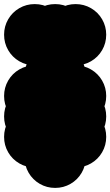

<svg xmlns="http://www.w3.org/2000/svg" viewBox="-70 -820 540 940"><path d="M150 -150Q150 -191 170 -225.5Q190 -260 224.5 -280Q259 -300 300 -300Q341 -300 375.5 -280Q410 -260 430 -225.5Q450 -191 450 -150Q450 -109 430 -74.5Q410 -40 375.5 -20Q341 0 300 0Q259 0 224.5 -20Q190 -40 170 -74.5Q150 -109 150 -150ZM150 -250Q150 -291 170 -325.5Q190 -360 224.5 -380Q259 -400 300 -400Q341 -400 375.5 -380Q410 -360 430 -325.5Q450 -291 450 -250Q450 -209 430 -174.5Q410 -140 375.5 -120Q341 -100 300 -100Q259 -100 224.5 -120Q190 -140 170 -174.5Q150 -209 150 -250ZM150 -350Q150 -391 170 -425.5Q190 -460 224.5 -480Q259 -500 300 -500Q341 -500 375.5 -480Q410 -460 430 -425.5Q450 -391 450 -350Q450 -309 430 -274.5Q410 -240 375.5 -220Q341 -200 300 -200Q259 -200 224.5 -220Q190 -240 170 -274.5Q150 -309 150 -350ZM50 -450Q50 -491 70 -525.5Q90 -560 124.5 -580Q159 -600 200 -600Q241 -600 275.5 -580Q310 -560 330 -525.5Q350 -491 350 -450Q350 -409 330 -374.5Q310 -340 275.5 -320Q241 -300 200 -300Q159 -300 124.5 -320Q90 -340 70 -374.5Q50 -409 50 -450ZM-50 -350Q-50 -391 -30 -425.5Q-10 -460 24.5 -480Q59 -500 100 -500Q141 -500 175.5 -480Q210 -460 230 -425.5Q250 -391 250 -350Q250 -309 230 -274.5Q210 -240 175.5 -220Q141 -200 100 -200Q59 -200 24.5 -220Q-10 -240 -30 -274.5Q-50 -309 -50 -350ZM-50 -250Q-50 -291 -30 -325.5Q-10 -360 24.5 -380Q59 -400 100 -400Q141 -400 175.5 -380Q210 -360 230 -325.5Q250 -291 250 -250Q250 -209 230 -174.5Q210 -140 175.5 -120Q141 -100 100 -100Q59 -100 24.5 -120Q-10 -140 -30 -174.5Q-50 -209 -50 -250ZM-50 -150Q-50 -191 -30 -225.5Q-10 -260 24.5 -280Q59 -300 100 -300Q141 -300 175.5 -280Q210 -260 230 -225.5Q250 -191 250 -150Q250 -109 230 -74.5Q210 -40 175.5 -20Q141 0 100 0Q59 0 24.5 -20Q-10 -40 -30 -74.5Q-50 -109 -50 -150ZM50 -50Q50 -91 70 -125.5Q90 -160 124.5 -180Q159 -200 200 -200Q241 -200 275.5 -180Q310 -160 330 -125.5Q350 -91 350 -50Q350 -9 330 25.5Q310 60 275.5 80Q241 100 200 100Q159 100 124.5 80Q90 60 70 25.5Q50 -9 50 -50ZM50 -650Q50 -691 70 -725.5Q90 -760 124.5 -780Q159 -800 200 -800Q241 -800 275.5 -780Q310 -760 330 -725.5Q350 -691 350 -650Q350 -609 330 -574.5Q310 -540 275.5 -520Q241 -500 200 -500Q159 -500 124.5 -520Q90 -540 70 -574.5Q50 -609 50 -650ZM-50 -650Q-50 -691 -30 -725.5Q-10 -760 24.5 -780Q59 -800 100 -800Q141 -800 175.5 -780Q210 -760 230 -725.5Q250 -691 250 -650Q250 -609 230 -574.5Q210 -540 175.5 -520Q141 -500 100 -500Q59 -500 24.5 -520Q-10 -540 -30 -574.5Q-50 -609 -50 -650ZM150 -650Q150 -691 170 -725.5Q190 -760 224.5 -780Q259 -800 300 -800Q341 -800 375.5 -780Q410 -760 430 -725.5Q450 -691 450 -650Q450 -609 430 -574.5Q410 -540 375.5 -520Q341 -500 300 -500Q259 -500 224.5 -520Q190 -540 170 -574.5Q150 -609 150 -650Z"/></svg>

Font: TINY 5x3
Style: Regular
Weight: 400
Designer: Jack Halten Fahnestock
Foundry: Velvetyne Type Foundry
Version: Version 1.002